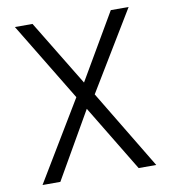

<svg xmlns="http://www.w3.org/2000/svg" viewBox="-79 -769 748 838"><g transform="rotate(-10 294.5 -350.0)"><path d="M42 0 254 -352 43 -700H121L298 -409L468 -700H547L335 -350L546 0H468L290 -294L121 0Z"/></g></svg>

Font: DM Sans 10pt Light
Style: Regular
Weight: 300
Version: Version 4.004;gftools[0.9.30]